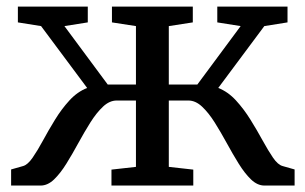

<svg xmlns="http://www.w3.org/2000/svg" viewBox="-20 -576 948 596"><path d="M14.5 0V-50L51.5 -60.5Q66 -64.5 81.2 -86.5Q96.5 -108.5 113.5 -140Q130.5 -171.5 150.8 -204.5Q171 -237.5 195.5 -264.2Q220 -291 250.5 -303L107.5 -495L35.5 -506.5V-555.5H252.5V-506.5L180 -495L314.5 -313.5H402V-495L327.5 -506.5V-555.5H578.5V-506.5L504 -495V-313.5H592.5L727 -495L654.5 -506.5V-555.5H872.5V-506.5L800.5 -495L657.5 -303Q688 -291 712.5 -264.2Q737 -237.5 757.5 -204.5Q778 -171.5 795.2 -140Q812.5 -108.5 827.5 -86.5Q842.5 -64.5 857.5 -60.5L894.5 -50V0H801Q779 0 759.2 -19Q739.5 -38 720.8 -68.2Q702 -98.5 683.8 -132Q665.5 -165.5 646.5 -195.8Q627.5 -226 607.2 -245Q587 -264 564.5 -264H504V-58L580 -49.5V0H326V-49.5L402 -58V-264H342.5Q320 -264 299.8 -245Q279.5 -226 260.5 -195.8Q241.5 -165.5 223.2 -132Q205 -98.5 186.2 -68.2Q167.5 -38 147.8 -19Q128 0 106 0Z"/></svg>

Font: Merriweather
Style: Regular
Weight: 400
Designer: Eben Sorkin
Foundry: Eben Sorkin
Version: Version 2.100; ttfautohint (v1.7.19-72a1) -l 8 -r 50 -G 200 